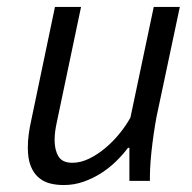

<svg xmlns="http://www.w3.org/2000/svg" viewBox="-20 -520 551 552"><path d="M213 -500 143 -167Q137 -140 137 -117Q137 -89 148 -70.5Q159 -52 188 -52Q212 -52 236.5 -64Q261 -76 283.5 -95Q306 -114 324.5 -137Q343 -160 355 -182L422 -500H497L434 -203Q430 -186 426 -161.5Q422 -137 418.5 -110Q415 -83 413 -57.5Q411 -32 411 -13V0H352V-95H348Q333 -75 313.5 -56Q294 -37 270.5 -22Q247 -7 220 2.5Q193 12 163 12Q141 12 122.5 7Q104 2 90 -10.5Q76 -23 68 -43.5Q60 -64 60 -96Q60 -131 70 -175L138 -500Z"/></svg>

Font: PT Sans
Style: Italic
Weight: 400
Italic angle: -12°
Designer: A.Korolkova, O.Umpeleva, V.Yefimov
Foundry: ParaType Ltd
Version: Version 2.003W OFL